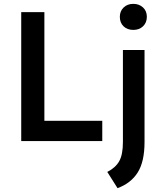

<svg xmlns="http://www.w3.org/2000/svg" viewBox="-20 -731 844 995"><path d="M90 -668H210V-105H510V0H90ZM729 -472V5Q729 107 693.5 163Q658 219 589 244L536 160Q579 138 598 104Q617 70 617 5V-472ZM671 -711Q640 -711 620.5 -692Q601 -673 601 -644Q601 -613 620.5 -594.5Q640 -576 671 -576Q702 -576 721.5 -595Q741 -614 741 -644Q741 -674 721 -692.5Q701 -711 671 -711Z"/></svg>

Font: Madhuban Medium
Style: Regular
Weight: 500
Designer: jaikishan Patel
Foundry: MagicType
Version: Version 1.000